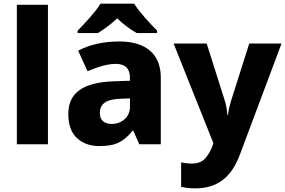

<svg xmlns="http://www.w3.org/2000/svg" viewBox="-20 -786 1554 1046"><path d="M241.2 -759.8H71.8V0H241.2Z M527.8 -766.1C500 -720.7 439.5 -655.8 402.8 -619.1V-606H513.7C550.3 -628.9 583 -652.8 618.7 -686C651.9 -652.8 689.9 -626 724.6 -606H835.9V-619.1C801.8 -653.3 737.8 -721.2 710.9 -766.1ZM630.9 -560.1C543 -560.1 466.3 -542.5 405.8 -509.8L457 -397.9C510.3 -420.9 563.5 -438 610.8 -438C659.2 -438 688 -415 688 -361.8V-346.2L593.8 -342.8C435.5 -336.4 352.1 -281.7 352.1 -166C352.1 -106 368.2 -62 399.9 -33.2C431.6 -4.4 472.2 9.8 521 9.8C566.4 9.8 602.1 3.4 627.9 -9.8C653.8 -22.5 678.7 -43.9 702.1 -74.2H706.1L738.8 0H856V-363.8C856 -492.2 773.4 -560.1 630.9 -560.1ZM688 -250V-206.1C688 -176.8 678.2 -153.8 659.2 -136.7C639.6 -119.6 615.7 -110.8 587.9 -110.8C550.8 -110.8 523.9 -128.9 523.9 -169.9C523.9 -216.8 553.2 -245.6 637.2 -248Z M1142.6 -5.9 1136.7 11.2C1127.4 36.1 1114.3 58.1 1097.7 77.1C1081.1 95.7 1057.1 105 1025.9 105C1002.9 105 981 101.6 966.8 99.1V231.9C985.8 235.8 1008.8 240.2 1043.9 240.2C1167.5 240.2 1242.7 176.8 1287.6 54.2L1513.7 -548.8H1337.9L1238.8 -236.8C1232.4 -215.8 1225.6 -189.9 1221.7 -159.2H1218.8C1216.3 -187 1211.9 -215.8 1204.6 -237.8L1106 -548.8H925.8Z"/></svg>

Font: Noto Reveo Sans
Style: Regular
Weight: 800
Designer: Monotype Design Team
Foundry: Monotype Imaging Inc.
Version: Version 2.007